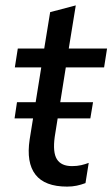

<svg xmlns="http://www.w3.org/2000/svg" viewBox="-20 -683 417 712"><path d="M229 9Q146 9 111.5 -35.5Q77 -80 90 -166L133 -433H35L46 -503H144L166 -638L261 -663L235 -503H377L366 -433H224L183 -176Q175 -118 191 -92.5Q207 -67 247 -67Q266 -67 281 -70.5Q296 -74 309 -79L297 -4Q281 2 264.5 5.5Q248 9 229 9ZM34 -244 43 -304H325L315 -244Z"/></svg>

Font: Mulish ExtraLight Medium
Style: Italic
Weight: 500
Italic angle: -9°
Version: Version 3.603